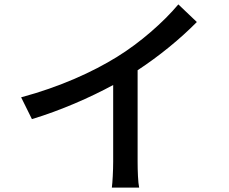

<svg xmlns="http://www.w3.org/2000/svg" viewBox="-20 -815 1040 872"><path d="M76 -373 125 -274C257 -314 389 -372 494 -429V-81C494 -40 491 15 488 37H612C607 15 605 -40 605 -81V-496C704 -561 798 -638 874 -715L790 -795C722 -714 616 -621 512 -557C401 -488 251 -420 76 -373Z"/></svg>

Font: Noto Sans CJK HK Medium
Style: Regular
Weight: 500
Designer: Ryoko NISHIZUKA 西塚涼子 (kana, bopomofo & ideographs); Paul D. Hunt (Latin, Greek & Cyrillic); Sandoll Communications 산돌커뮤니
Foundry: Adobe
Version: Version 2.004;hotconv 1.0.118;makeotfexe 2.5.65603